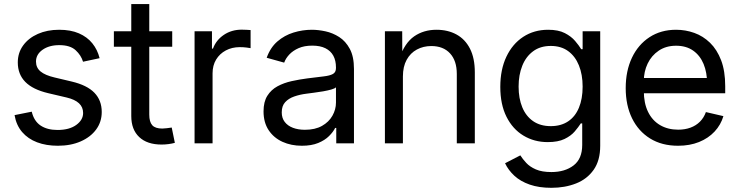

<svg xmlns="http://www.w3.org/2000/svg" viewBox="-20 -692 3568 927"><path d="M259.3 11.7Q203.1 11.7 159.2 -4.9Q115.2 -21.5 86.9 -54.4Q58.6 -87.4 50.3 -136.2L133.3 -152.8Q144 -107.4 176 -85.9Q208 -64.5 257.8 -64.5Q314.5 -64.5 347.9 -88.6Q381.3 -112.8 381.3 -146.5Q381.3 -174.8 361.3 -193.4Q341.3 -211.9 301.8 -221.2L212.4 -242.2Q138.2 -259.8 102.1 -296.6Q65.9 -333.5 65.9 -390.6Q65.9 -437 91.8 -472.7Q117.7 -508.3 162.8 -528.3Q208 -548.3 265.6 -548.3Q321.3 -548.3 361.1 -531Q400.9 -513.7 425.8 -482.9Q450.7 -452.1 460.9 -411.1L380.9 -394Q371.6 -425.3 345 -449.7Q318.4 -474.1 266.1 -474.1Q217.3 -474.1 185.5 -451.7Q153.8 -429.2 153.8 -395Q153.8 -365.2 175.8 -346.9Q197.8 -328.6 243.7 -317.9L326.2 -298.3Q400.4 -280.8 435.8 -244.1Q471.2 -207.5 471.2 -151.4Q471.2 -103.5 444.3 -66.9Q417.5 -30.3 369.6 -9.3Q321.8 11.7 259.3 11.7Z M811.5 -541V-466.3H529.8V-541ZM613.8 -672.4H700.7V-138.7Q700.7 -103.5 715.1 -87.4Q729.5 -71.3 763.7 -71.3Q772.5 -71.3 785.4 -73Q798.3 -74.7 809.1 -76.2L824.2 -2.4Q810.5 1.5 793.7 3.7Q776.9 5.9 760.3 5.9Q690.4 5.9 652.1 -30.3Q613.8 -66.4 613.8 -131.8Z M919.4 0V-541H1003.4V-457.5H1008.3Q1023.4 -498.5 1060.8 -523.7Q1098.1 -548.8 1147 -548.8Q1157.2 -548.8 1169.9 -548.1Q1182.6 -547.4 1189.9 -546.9V-459.5Q1186 -460.4 1170.7 -462.4Q1155.3 -464.4 1137.7 -464.4Q1100.1 -464.4 1070.3 -448.5Q1040.5 -432.6 1023.4 -404.3Q1006.3 -376 1006.3 -337.9V0Z M1437.5 11.7Q1385.7 11.7 1343.8 -7.3Q1301.8 -26.4 1277.1 -63.5Q1252.4 -100.6 1252.4 -154.3Q1252.4 -200.7 1270.8 -229.7Q1289.1 -258.8 1319.8 -275.4Q1350.6 -292 1388.2 -300.3Q1425.8 -308.6 1463.9 -313.5Q1512.7 -319.8 1543 -323.2Q1573.2 -326.7 1587.6 -335Q1602.1 -343.3 1602.1 -363.3V-366.2Q1602.1 -399.4 1589.4 -422.9Q1576.7 -446.3 1551.3 -459Q1525.9 -471.7 1487.8 -471.7Q1449.2 -471.7 1421.6 -459.5Q1394 -447.3 1376.7 -428.7Q1359.4 -410.2 1352.1 -389.6L1267.6 -413.1Q1285.2 -462.4 1319.3 -491.9Q1353.5 -521.5 1397.2 -534.9Q1440.9 -548.3 1485.8 -548.3Q1516.1 -548.3 1551.3 -540.8Q1586.4 -533.2 1617.7 -513.2Q1648.9 -493.2 1668.9 -456.1Q1689 -418.9 1689 -358.9V0H1603.5V-74.2H1598.1Q1588.9 -55.2 1568.8 -35.2Q1548.8 -15.1 1516.4 -1.7Q1483.9 11.7 1437.5 11.7ZM1452.1 -65.4Q1501.5 -65.4 1534.7 -84.2Q1567.9 -103 1585 -133.3Q1602.1 -163.6 1602.1 -196.8V-270.5Q1596.7 -264.6 1579.6 -259.8Q1562.5 -254.9 1540 -251Q1517.6 -247.1 1495.8 -244.4Q1474.1 -241.7 1460 -239.7Q1428.2 -235.8 1400.9 -226.3Q1373.5 -216.8 1356.9 -198.7Q1340.3 -180.7 1340.3 -149.4Q1340.3 -122.1 1354.7 -103.3Q1369.1 -84.5 1394.3 -75Q1419.4 -65.4 1452.1 -65.4Z M1925.3 -322.8V0H1838.4V-541H1921.9L1922.4 -409.7H1908.2Q1933.6 -484.4 1979.5 -516.4Q2025.4 -548.3 2087.4 -548.3Q2142.1 -548.3 2183.8 -525.6Q2225.6 -502.9 2249 -457.3Q2272.5 -411.6 2272.5 -342.3V0H2185.5V-335Q2185.5 -398.9 2152.8 -434.3Q2120.1 -469.7 2062.5 -469.7Q2023.9 -469.7 1992.7 -452.9Q1961.4 -436 1943.4 -403.3Q1925.3 -370.6 1925.3 -322.8Z M2642.1 214.8Q2582 214.8 2537.4 199.2Q2492.7 183.6 2463.4 156.5Q2434.1 129.4 2418.5 96.2L2492.2 58.1Q2503.4 75.7 2520.8 94.5Q2538.1 113.3 2567.4 126Q2596.7 138.7 2642.1 138.7Q2707.5 138.7 2749.3 106.7Q2791 74.7 2791 7.8V-96.2H2784.2Q2772.9 -78.6 2754.9 -57.4Q2736.8 -36.1 2705.6 -21Q2674.3 -5.9 2624.5 -5.9Q2559.1 -5.9 2507.1 -37.4Q2455.1 -68.8 2425.3 -128.4Q2395.5 -188 2395.5 -272.5Q2395.5 -356 2424.8 -418Q2454.1 -480 2506.3 -514.2Q2558.6 -548.3 2626.5 -548.3Q2675.8 -548.3 2707 -532.2Q2738.3 -516.1 2756.8 -494.1Q2775.4 -472.2 2786.1 -454.6H2793V-541H2877.9V11.7Q2877.9 83 2846.2 127.9Q2814.5 172.9 2761 193.8Q2707.5 214.8 2642.1 214.8ZM2639.2 -83Q2688.5 -83 2722.9 -106Q2757.3 -128.9 2775.1 -171.9Q2793 -214.8 2793 -273.9Q2793 -332 2775.1 -376.2Q2757.3 -420.4 2723.1 -445.3Q2689 -470.2 2639.2 -470.2Q2588.4 -470.2 2553.7 -444.3Q2519 -418.5 2501.5 -374.3Q2483.9 -330.1 2483.9 -273.9Q2483.9 -216.8 2501.7 -173.8Q2519.5 -130.9 2554.2 -106.9Q2588.9 -83 2639.2 -83Z M3253.9 11.7Q3175.3 11.7 3118.7 -23.4Q3062 -58.6 3031.5 -121.1Q3001 -183.6 3001 -266.6Q3001 -349.6 3031 -413.1Q3061 -476.6 3116 -512.5Q3170.9 -548.3 3244.1 -548.3Q3289.6 -548.3 3332 -533.2Q3374.5 -518.1 3408.2 -485.4Q3441.9 -452.6 3461.7 -400.9Q3481.4 -349.1 3481.4 -275.9V-241.7H3057.6V-315.4H3434.6L3394 -288.6Q3394 -341.8 3377 -383.1Q3359.9 -424.3 3326.4 -447.8Q3293 -471.2 3244.1 -471.2Q3195.8 -471.2 3160.6 -447.5Q3125.5 -423.8 3106.9 -385Q3088.4 -346.2 3088.4 -300.3V-253.4Q3088.4 -193.8 3108.9 -151.9Q3129.4 -109.9 3167 -87.9Q3204.6 -65.9 3254.4 -65.9Q3287.1 -65.9 3313.7 -75.7Q3340.3 -85.4 3359.4 -104.5Q3378.4 -123.5 3388.2 -150.9L3472.7 -131.3Q3460.4 -89.4 3430.2 -56.9Q3399.9 -24.4 3355 -6.3Q3310.1 11.7 3253.9 11.7Z"/></svg>

Font: Inter 17pt
Style: Regular
Weight: 400
Version: Version 4.001;git-66647c0bb